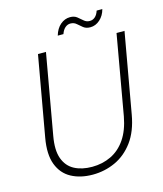

<svg xmlns="http://www.w3.org/2000/svg" viewBox="-125 -941 887 1046"><g transform="rotate(-15 318.5 -418.5)"><path d="M268 12Q199 12 148 -15.5Q97 -43 75 -101Q53 -159 69 -249L149 -700H194L114 -248Q100 -170 117.5 -122Q135 -74 176.5 -52Q218 -30 276 -30Q334 -30 383 -53.5Q432 -77 465.5 -126Q499 -175 513 -251L592 -700H637L557 -249Q541 -158 498.5 -100.5Q456 -43 396 -15.5Q336 12 268 12ZM279 -769Q290 -807 314.5 -828Q339 -849 369 -849Q393 -849 408 -837Q423 -825 436.5 -813Q450 -801 469 -801Q486 -801 499 -812.5Q512 -824 519 -846H551Q542 -811 517.5 -789Q493 -767 463 -767Q439 -767 424 -779Q409 -791 395.5 -803Q382 -815 362 -815Q346 -815 332.5 -803.5Q319 -792 311 -769Z"/></g></svg>

Font: DM Sans 10pt ExtraLight
Style: Italic
Weight: 250
Italic angle: -10°
Version: Version 4.004;gftools[0.9.30]